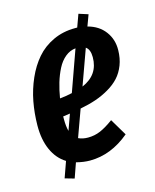

<svg xmlns="http://www.w3.org/2000/svg" viewBox="-104 -669 657 813"><g transform="rotate(-15 225.0 -263.0)"><path d="M340.8 -536.1Q389.2 -523.4 415.5 -488Q441.9 -452.6 440.9 -405.8Q440.4 -370.1 429 -340.6Q417.5 -311 398.2 -290Q378.9 -269 350.8 -252.7Q322.8 -236.3 292 -225.8Q261.2 -215.3 223.1 -208L180.2 -89.8Q198.2 -81.1 222.2 -81.1Q251 -81.1 276.6 -92Q302.2 -103 335 -127L378.9 -53.2Q297.4 15.1 205.1 15.1Q177.2 15.1 145 6.8L122.1 71.8L81.1 60.1L106 -9.8Q67.9 -33.2 47.6 -78.4Q27.3 -123.5 27.8 -186Q28.3 -239.7 37.8 -290Q47.4 -340.3 67.9 -386.7Q88.4 -433.1 118.2 -467.5Q147.9 -502 191.7 -522.5Q235.4 -543 288.1 -543H297.9L317.9 -598.1L358.9 -585ZM268.1 -460Q243.2 -457.5 222.7 -440.7Q202.1 -423.8 188.2 -396.7Q174.3 -369.6 165 -338.6Q155.8 -307.6 149.9 -272Q179.7 -274.9 204.1 -280.8ZM254.9 -295.9Q329.1 -327.6 329.1 -404.8Q329.1 -439 311 -451.2ZM148.9 -129.9 173.8 -199.2Q161.1 -197.8 143.1 -194.8V-181.2Q143.1 -151.4 148.9 -129.9Z"/></g></svg>

Font: Fira Sans Compressed Medium
Style: Italic
Weight: 500
Width: 3
Italic angle: -8°
Designer: Carrois Corporate & Edenspiekermann AG
Foundry: Carrois Corporate GbR & Edenspiekermann AG
Version: Version 4.203;PS 004.203;hotconv 1.0.88;makeotf.lib2.5.64775